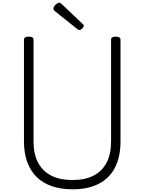

<svg xmlns="http://www.w3.org/2000/svg" viewBox="-20 -1387 1073 1426"><path d="M519 19Q432 19 364.5 -4.5Q297 -28 251.5 -73Q206 -118 182 -184.5Q158 -251 158 -337V-1092Q158 -1104 167 -1109.5Q176 -1115 194 -1115Q212 -1115 220.5 -1109.5Q229 -1104 229 -1092V-336Q229 -243 262.5 -179.5Q296 -116 360 -83Q424 -50 519 -50Q612 -50 675.5 -83Q739 -116 772 -179.5Q805 -243 805 -336V-1092Q805 -1104 813.5 -1109.5Q822 -1115 840 -1115Q875 -1115 875 -1092V-337Q875 -222 834 -142.5Q793 -63 713.5 -22Q634 19 519 19ZM570 -1164Q566 -1164 562.5 -1166Q559 -1168 553 -1172L388 -1304Q381 -1310 379 -1314Q377 -1318 377 -1324Q377 -1333 384 -1342.5Q391 -1352 401.5 -1359.5Q412 -1367 419 -1367Q425 -1367 429 -1364Q433 -1361 438 -1357L593 -1210Q599 -1206 600.5 -1202Q602 -1198 602 -1195Q602 -1186 590.5 -1175Q579 -1164 570 -1164Z"/></svg>

Font: Playwrite FR Moderne Light
Style: Regular
Weight: 300
Version: Version 1.002